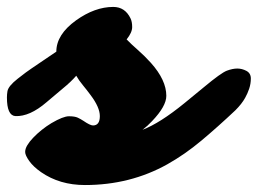

<svg xmlns="http://www.w3.org/2000/svg" viewBox="-71 -529 751 560"><path d="M309.6 -475.6Q314.5 -465.8 314.5 -450Q314.5 -434.1 298.3 -414.1Q311 -400.9 330.8 -383.5Q350.6 -366.2 369.1 -345.7Q414.1 -295.4 414.1 -249.5Q414.1 -219.2 372.6 -175.8Q359.9 -162.1 344.7 -150.4Q395.5 -169.9 466.8 -228L523.9 -274.9Q573.7 -316.4 590.6 -322.8Q607.4 -329.1 621.1 -329.1Q634.8 -329.1 647.7 -322.3Q660.6 -315.4 660.6 -300Q660.6 -284.7 655.8 -270.3Q650.9 -255.9 644 -243.7Q634.3 -226.1 615.7 -207.5Q564.5 -159.2 516.4 -118.9Q468.3 -78.6 417 -49.8Q308.6 10.7 176.8 10.7Q103 10.7 48.8 -26.9Q26.4 -42.5 14.4 -59.3Q2.4 -76.2 2.4 -85.7Q2.4 -95.2 8.8 -105.7Q15.1 -116.2 25.9 -127.4Q36.6 -138.7 50.5 -149.9Q64.5 -161.1 79.1 -169.9Q113.3 -189.9 130.1 -189.9Q147 -189.9 155.8 -185.8Q164.6 -181.6 171.9 -176.8Q191.9 -163.1 200.2 -163.1Q220.2 -163.1 220.2 -190.4Q220.2 -215.8 193.4 -251.5Q182.6 -266.1 170.9 -280.3Q159.2 -294.4 151.4 -308.1Q135.7 -290 112.3 -271L64.9 -231Q15.6 -188.5 -26.4 -190.4Q-50.8 -192.4 -50.8 -244.6Q-50.8 -253.9 -49.3 -262.7Q-46.9 -277.8 -19.5 -299.3Q7.8 -320.8 20.3 -328.9Q32.7 -336.9 41.5 -343.3L93.3 -378.4Q93.3 -428.2 150.9 -469.7Q205.6 -508.8 259.3 -508.8Q293.5 -508.8 309.6 -475.6Z"/></svg>

Font: Sarina
Style: Regular
Weight: 400
Designer: James Grieshaber
Foundry: James Grieshaber
Version: Version 1.001